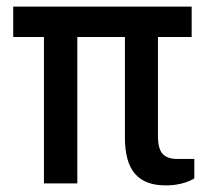

<svg xmlns="http://www.w3.org/2000/svg" viewBox="-20 -555 664 581"><path d="M560 -535V-443H458V-143Q458 -105 472 -89.5Q486 -74 517 -74H568V-15Q532 6 481 6Q419 6 388.5 -29Q358 -64 358 -139V-443H214V0H113V-443H20V-535Z"/></svg>

Font: Exo Medium
Style: Regular
Weight: 500
Designer: Natanael Gama
Foundry: Natanael Gama
Version: Version 1.500; ttfautohint (v1.6)